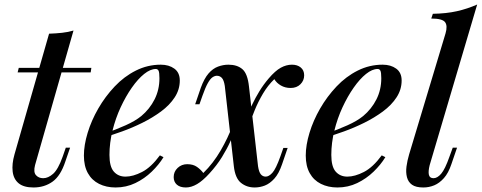

<svg xmlns="http://www.w3.org/2000/svg" viewBox="-20 -815 2130 849"><path d="M384 -515 381 -495H58L63 -515ZM135 -85Q127 -54 139 -40.5Q151 -27 171 -27Q193 -27 215 -46.5Q237 -66 257 -122L271 -162H290L269 -101Q248 -37 212 -11.5Q176 14 128 14Q85 14 62.5 -4.5Q40 -23 36 -56.5Q32 -90 44 -132L197 -666Q227 -667 254.5 -670Q282 -673 305 -680Z M442 -224Q493 -242 535.5 -261Q578 -280 605 -302Q642 -333 663.5 -375.5Q685 -418 685 -469Q685 -495 681 -502.5Q677 -510 669 -510Q645 -510 617.5 -488Q590 -466 563 -427.5Q536 -389 513.5 -340.5Q491 -292 477.5 -237.5Q464 -183 464 -130Q464 -78 483.5 -56Q503 -34 535 -34Q568 -34 608 -54.5Q648 -75 687 -128L703 -120Q683 -87 651 -56Q619 -25 578.5 -5.5Q538 14 491 14Q450 14 418 -2Q386 -18 368.5 -49.5Q351 -81 351 -127Q351 -173 367.5 -227.5Q384 -282 414.5 -335Q445 -388 487 -432.5Q529 -477 581 -503Q633 -529 691 -529Q727 -529 751 -511.5Q775 -494 775 -459Q775 -419 752.5 -384.5Q730 -350 692 -322Q654 -294 609.5 -272Q565 -250 520.5 -234Q476 -218 441 -208Z M1121 -80Q1125 -54 1133.5 -44Q1142 -34 1155 -34Q1169 -34 1184.5 -51Q1200 -68 1220 -124L1233 -161H1252L1227 -88Q1213 -47 1193 -25Q1173 -3 1151 5.5Q1129 14 1106 14Q1071 14 1045.5 -6.5Q1020 -27 1014 -80L974 -435Q970 -461 961 -470.5Q952 -480 939 -480Q930 -480 920 -473.5Q910 -467 899 -447.5Q888 -428 875 -391L862 -354H843L868 -427Q883 -468 902 -490Q921 -512 944 -520.5Q967 -529 990 -529Q1029 -529 1052 -509Q1075 -489 1081 -432ZM1193 -465Q1164 -437 1142.5 -400.5Q1121 -364 1106 -327Q1091 -290 1080 -260Q1080 -260 1070 -260.5Q1060 -261 1060 -261Q1066 -279 1074.5 -303Q1083 -327 1096 -354.5Q1109 -382 1127 -411.5Q1145 -441 1168 -468Q1197 -502 1221.5 -515.5Q1246 -529 1271 -529Q1295 -529 1310 -516.5Q1325 -504 1325 -482Q1325 -459 1308.5 -442.5Q1292 -426 1265 -426Q1241 -426 1222 -437Q1203 -448 1193 -465ZM879 -50Q923 -93 956 -150Q989 -207 1006 -255Q1006 -255 1015 -253.5Q1024 -252 1024 -252Q1014 -224 999 -190.5Q984 -157 961.5 -120.5Q939 -84 906 -48Q877 -16 851.5 -1Q826 14 802 14Q776 14 762 1.5Q748 -11 748 -32Q748 -56 765.5 -72.5Q783 -89 808 -89Q834 -89 851 -77Q868 -65 879 -50Z M1423 -224Q1474 -242 1516.5 -261Q1559 -280 1586 -302Q1623 -333 1644.5 -375.5Q1666 -418 1666 -469Q1666 -495 1662 -502.5Q1658 -510 1650 -510Q1626 -510 1598.5 -488Q1571 -466 1544 -427.5Q1517 -389 1494.5 -340.5Q1472 -292 1458.5 -237.5Q1445 -183 1445 -130Q1445 -78 1464.5 -56Q1484 -34 1516 -34Q1549 -34 1589 -54.5Q1629 -75 1668 -128L1684 -120Q1664 -87 1632 -56Q1600 -25 1559.5 -5.5Q1519 14 1472 14Q1431 14 1399 -2Q1367 -18 1349.5 -49.5Q1332 -81 1332 -127Q1332 -173 1348.5 -227.5Q1365 -282 1395.5 -335Q1426 -388 1468 -432.5Q1510 -477 1562 -503Q1614 -529 1672 -529Q1708 -529 1732 -511.5Q1756 -494 1756 -459Q1756 -419 1733.5 -384.5Q1711 -350 1673 -322Q1635 -294 1590.5 -272Q1546 -250 1501.5 -234Q1457 -218 1422 -208Z M1880 -85Q1873 -57 1876.5 -42Q1880 -27 1897 -27Q1914 -27 1931 -47Q1948 -67 1967 -121L1982 -162H2001L1976 -89Q1963 -50 1943 -27.5Q1923 -5 1900 4.5Q1877 14 1852 14Q1819 14 1802 2Q1785 -10 1779.5 -31.5Q1774 -53 1777.5 -79Q1781 -105 1789 -132L1950 -667Q1960 -701 1948 -717Q1936 -733 1887 -733L1894 -754Q1954 -755 2000.5 -765.5Q2047 -776 2090 -795Z"/></svg>

Font: Playfair Display Medium
Style: Italic
Weight: 500
Italic angle: -14°
Designer: Claus Eggers Sørensen
Foundry: Claus Eggers Sørensen
Version: Version 1.203